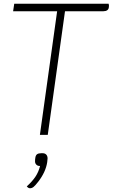

<svg xmlns="http://www.w3.org/2000/svg" viewBox="-20 -720 602 1025"><path d="M561 -681Q560 -671 552.5 -665.5Q545 -660 532 -660H327L235 0H193L285 -660H50L56 -700H560Q563 -689 561 -681ZM234 126 232 146Q224 198 185 249Q168 271 159 278Q150 285 140 285Q131 285 123 275Q152 249 169 223.5Q186 198 194 166H192Q181 166 174 159Q167 152 167 141Q167 130 169 120Q171 108 178.5 103Q186 98 200 98H208Q220 98 227 105.5Q234 113 234 126Z"/></svg>

Font: Krub ExtraLight
Style: Italic
Weight: 275
Italic angle: -8°
Designer: Ekaluck Peanpanawate
Foundry: Cadson Demak Co.,Ltd.
Version: Version 1.000; ttfautohint (v1.6)